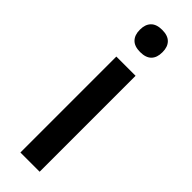

<svg xmlns="http://www.w3.org/2000/svg" viewBox="-234 -683 692 692"><g transform="rotate(45 112.5 -337.0)"><path d="M161.5 0H63.5V-489H161.5ZM112.5 -561Q83.5 -561 69.2 -575.8Q55 -590.5 55 -616.5V-618.5Q55 -644.5 69.2 -659.2Q83.5 -674 112.5 -674Q141.5 -674 155.8 -659.2Q170 -644.5 170 -618.5V-616.5Q170 -590 155.8 -575.5Q141.5 -561 112.5 -561Z"/></g></svg>

Font: Anek Malayalam Medium Medium
Style: Regular
Weight: 500
Version: Version 1.003